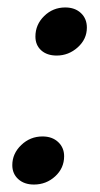

<svg xmlns="http://www.w3.org/2000/svg" viewBox="-20 -494 268 515"><path d="M75 -396Q75 -428 98.5 -451Q122 -474 155 -474Q181 -474 197 -459Q213 -444 213 -420Q213 -389 188.5 -367Q164 -345 132 -345Q106 -345 90.5 -359Q75 -373 75 -396ZM13 -51Q13 -82 37 -105Q61 -128 94 -128Q120 -128 136 -113Q152 -98 152 -75Q152 -43 128 -21Q104 1 71 1Q45 1 29 -13.5Q13 -28 13 -51Z"/></svg>

Font: Kodchasan Medium
Style: Italic
Weight: 500
Italic angle: -10°
Version: Version 1.000; ttfautohint (v1.6)